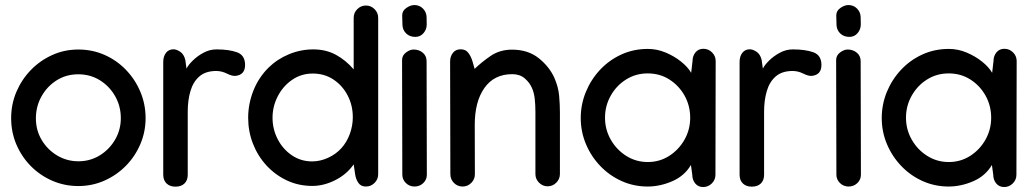

<svg xmlns="http://www.w3.org/2000/svg" viewBox="-20 -732 4120 765"><path d="M292 -534.7Q348.1 -534.7 396.7 -513.2Q445.3 -491.7 481.9 -453.6Q518.6 -415.5 539.3 -366.2Q560.1 -316.9 560.1 -261.2Q560.1 -206.5 539.1 -157.5Q518.1 -108.4 481.2 -71Q444.3 -33.7 395.8 -12.2Q347.2 9.3 292 9.3Q237.3 9.3 188.7 -11.7Q140.1 -32.7 103.3 -69.8Q66.4 -106.9 45.4 -156Q24.4 -205.1 24.4 -261.2Q24.4 -316.9 45.4 -366.2Q66.4 -415.5 103.3 -453.4Q140.1 -491.2 188.5 -512.9Q236.8 -534.7 292 -534.7ZM123 -260.3Q123 -212.9 146.2 -174.1Q169.4 -135.3 208 -112.3Q246.6 -89.4 292.5 -89.4Q339.4 -89.4 377.7 -113Q416 -136.7 438.7 -175.8Q461.4 -214.8 461.4 -261.2Q461.4 -308.6 439 -348.4Q416.5 -388.2 378.2 -412.1Q339.8 -436 292 -436Q243.7 -436 205.6 -411.9Q167.5 -387.7 145.3 -347.9Q123 -308.1 123 -260.3Z M956.5 -473.1Q956.5 -434.1 918.9 -429.7Q905.3 -428.2 884.3 -438.7Q863.3 -449.2 841.8 -449.2Q799.3 -449.2 774.4 -427.5Q749.5 -405.8 738.8 -369.1Q728 -332.5 728 -287.1V-35.2Q728 -13.7 715.1 -1Q702.1 11.7 679.2 11.7Q656.7 11.7 643.6 -1Q630.4 -13.7 630.4 -35.6V-485.4Q630.4 -507.3 641.4 -521.5Q652.3 -535.6 671.4 -535.6Q682.6 -535.6 697.5 -526.1Q712.4 -516.6 718.3 -493.7L723.1 -458.5Q729.5 -472.2 747.6 -490.2Q765.6 -508.3 790.5 -521.7Q815.4 -535.2 842.3 -535.2Q892.1 -535.2 924.3 -523.7Q956.5 -512.2 956.5 -473.1Z M968.8 -262.7Q968.8 -317.9 989.3 -370.1Q1009.8 -422.4 1049.8 -462.4Q1085.4 -497.1 1131.8 -516.1Q1178.2 -535.2 1228 -535.2Q1278.8 -535.2 1318.4 -513.7Q1357.9 -492.2 1389.2 -455.6V-661.1Q1389.2 -681.2 1403.6 -695.6Q1418 -710 1438 -710Q1458 -710 1472.4 -695.6Q1486.8 -681.2 1486.8 -661.1V-37.6Q1486.8 -17.6 1472.4 -3.2Q1458 11.2 1438 11.2Q1418 11.2 1408 -3.2Q1397.9 -17.6 1395 -37.6L1389.2 -77.1Q1361.3 -37.1 1315.7 -14.2Q1270 8.8 1224.6 8.8Q1169.4 8.8 1122.8 -13.2Q1076.2 -35.2 1041.5 -73Q1006.8 -110.8 987.8 -159.7Q968.8 -208.5 968.8 -262.7ZM1223.6 -88.9Q1255.4 -88.9 1286.6 -103Q1317.9 -117.2 1339.8 -141.1Q1361.8 -165.5 1373.8 -198.2Q1385.7 -231 1385.7 -265.1Q1385.7 -312 1365.2 -351.6Q1344.7 -391.1 1308.8 -415Q1272.9 -439 1226.1 -439Q1180.2 -439 1143.8 -413.8Q1107.4 -388.7 1086.7 -348.4Q1065.9 -308.1 1065.9 -262.7Q1065.9 -217.3 1086.4 -177.5Q1106.9 -137.7 1142.8 -113.3Q1178.7 -88.9 1223.6 -88.9Z M1634.8 -585Q1612.3 -585 1598.1 -598.9Q1584 -612.8 1583.5 -633.3L1582.5 -670.4Q1582.5 -689 1599.1 -700.4Q1615.7 -711.9 1630.9 -711.9Q1651.4 -711.9 1665.3 -697.8Q1679.2 -683.6 1679.7 -663.6L1680.2 -634.3Q1680.2 -615.2 1667.5 -600.1Q1654.8 -585 1634.8 -585ZM1582 -492.7Q1582 -511.2 1597.7 -522.9Q1613.3 -534.7 1627.9 -534.7Q1649.4 -534.7 1664.6 -522Q1679.7 -509.3 1679.7 -488.3V-487.8L1680.7 -35.6Q1680.7 -16.1 1666.3 -2.4Q1651.9 11.2 1631.8 11.2Q1611.3 11.2 1597.2 -2.7Q1583 -16.6 1583 -36.1Z M1871.1 -457.5Q1897.5 -483.4 1934.3 -508.8Q1971.2 -534.2 2020 -534.2Q2084 -534.2 2126.5 -500.2Q2168.9 -466.3 2189 -421.4Q2204.6 -385.7 2207.8 -350.8Q2210.9 -315.9 2210.9 -285.2V-38.6Q2210.9 -18.6 2196.5 -4.2Q2182.1 10.3 2162.1 10.3Q2142.1 10.3 2127.7 -4.2Q2113.3 -18.6 2113.3 -38.6V-285.2Q2113.3 -314 2110.6 -338.4Q2107.9 -362.8 2099.6 -381.3Q2090.3 -402.8 2070.8 -419.7Q2051.3 -436.5 2021 -436.5Q1948.7 -436.5 1909.9 -381.3Q1871.1 -326.2 1871.6 -232.4L1872.1 -37.6Q1872.1 -17.6 1857.7 -3.2Q1843.3 11.2 1823.2 11.2Q1802.7 11.2 1788.6 -3.2Q1774.4 -17.6 1774.4 -38.1L1773.4 -486.8Q1773.4 -506.8 1784.4 -521.2Q1795.4 -535.6 1815.4 -535.6Q1835.4 -535.6 1846.2 -521.2Q1856.9 -506.8 1862.8 -486.8Z M2561.5 -537.1Q2597.7 -537.1 2632.1 -522.7Q2666.5 -508.3 2693.6 -486.6Q2720.7 -464.8 2733.9 -441.9L2739.3 -488.8Q2739.3 -508.8 2751 -523.2Q2762.7 -537.6 2782.7 -537.6Q2802.7 -537.6 2817.1 -523.2Q2831.5 -508.8 2831.5 -488.8V-487.8L2830.6 -35.6Q2830.6 -15.6 2816.2 -1.2Q2801.8 13.2 2781.7 13.2Q2761.7 13.2 2750 -1.2Q2738.3 -15.6 2738.3 -35.6L2732.9 -74.7Q2707.5 -31.2 2658.7 -10Q2609.9 11.2 2560.5 11.2Q2505.4 11.2 2457 -10.5Q2408.7 -32.2 2372.1 -70.3Q2335.4 -108.4 2314.7 -157.7Q2293.9 -207 2293.9 -261.7Q2293.9 -315.9 2314.2 -365.5Q2334.5 -415 2370.8 -453.9Q2407.2 -492.7 2455.8 -514.9Q2504.4 -537.1 2561.5 -537.1ZM2730 -262.7Q2730 -310.5 2707.8 -350.6Q2685.5 -390.6 2647.5 -415Q2609.4 -439.5 2560.5 -439.5Q2512.7 -439.5 2474.1 -415Q2435.5 -390.6 2413.1 -350.3Q2390.6 -310.1 2390.6 -263.2Q2390.6 -215.8 2413.6 -175.5Q2436.5 -135.3 2475.3 -110.8Q2514.2 -86.4 2561 -86.4Q2607.9 -86.4 2646.2 -110.8Q2684.6 -135.3 2707.3 -175.5Q2730 -215.8 2730 -262.7Z M3252.9 -473.1Q3252.9 -434.1 3215.3 -429.7Q3201.7 -428.2 3180.7 -438.7Q3159.7 -449.2 3138.2 -449.2Q3095.7 -449.2 3070.8 -427.5Q3045.9 -405.8 3035.2 -369.1Q3024.4 -332.5 3024.4 -287.1V-35.2Q3024.4 -13.7 3011.5 -1Q2998.5 11.7 2975.6 11.7Q2953.1 11.7 2939.9 -1Q2926.8 -13.7 2926.8 -35.6V-485.4Q2926.8 -507.3 2937.7 -521.5Q2948.7 -535.6 2967.8 -535.6Q2979 -535.6 2993.9 -526.1Q3008.8 -516.6 3014.6 -493.7L3019.5 -458.5Q3025.9 -472.2 3043.9 -490.2Q3062 -508.3 3086.9 -521.7Q3111.8 -535.2 3138.7 -535.2Q3188.5 -535.2 3220.7 -523.7Q3252.9 -512.2 3252.9 -473.1Z M3364.3 -585Q3341.8 -585 3327.6 -598.9Q3313.5 -612.8 3313 -633.3L3312 -670.4Q3312 -689 3328.6 -700.4Q3345.2 -711.9 3360.4 -711.9Q3380.9 -711.9 3394.8 -697.8Q3408.7 -683.6 3409.2 -663.6L3409.7 -634.3Q3409.7 -615.2 3397 -600.1Q3384.3 -585 3364.3 -585ZM3311.5 -492.7Q3311.5 -511.2 3327.1 -522.9Q3342.8 -534.7 3357.4 -534.7Q3378.9 -534.7 3394 -522Q3409.2 -509.3 3409.2 -488.3V-487.8L3410.2 -35.6Q3410.2 -16.1 3395.8 -2.4Q3381.3 11.2 3361.3 11.2Q3340.8 11.2 3326.7 -2.7Q3312.5 -16.6 3312.5 -36.1Z M3760.7 -537.1Q3796.9 -537.1 3831.3 -522.7Q3865.7 -508.3 3892.8 -486.6Q3919.9 -464.8 3933.1 -441.9L3938.5 -488.8Q3938.5 -508.8 3950.2 -523.2Q3961.9 -537.6 3981.9 -537.6Q4002 -537.6 4016.4 -523.2Q4030.8 -508.8 4030.8 -488.8V-487.8L4029.8 -35.6Q4029.8 -15.6 4015.4 -1.2Q4001 13.2 3981 13.2Q3960.9 13.2 3949.2 -1.2Q3937.5 -15.6 3937.5 -35.6L3932.1 -74.7Q3906.7 -31.2 3857.9 -10Q3809.1 11.2 3759.8 11.2Q3704.6 11.2 3656.2 -10.5Q3607.9 -32.2 3571.3 -70.3Q3534.7 -108.4 3513.9 -157.7Q3493.2 -207 3493.2 -261.7Q3493.2 -315.9 3513.4 -365.5Q3533.7 -415 3570.1 -453.9Q3606.4 -492.7 3655 -514.9Q3703.6 -537.1 3760.7 -537.1ZM3929.2 -262.7Q3929.2 -310.5 3907 -350.6Q3884.8 -390.6 3846.7 -415Q3808.6 -439.5 3759.8 -439.5Q3711.9 -439.5 3673.3 -415Q3634.8 -390.6 3612.3 -350.3Q3589.8 -310.1 3589.8 -263.2Q3589.8 -215.8 3612.8 -175.5Q3635.7 -135.3 3674.6 -110.8Q3713.4 -86.4 3760.3 -86.4Q3807.1 -86.4 3845.5 -110.8Q3883.8 -135.3 3906.5 -175.5Q3929.2 -215.8 3929.2 -262.7Z"/></svg>

Font: Manjari
Style: Bold
Weight: 700
Designer: Santhosh Thottingal <santhosh.thottingal@gmail.com>
Version: Version 2.000